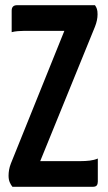

<svg xmlns="http://www.w3.org/2000/svg" viewBox="-20 -720 416 740"><path d="M28 0Q22 -7 17.5 -17.5Q13 -28 13 -43Q13 -54 15 -65.5Q17 -77 22 -90L228 -601H72Q62 -601 49 -600Q36 -599 25 -596V-679Q25 -700 46 -700H346Q351 -693 353.5 -685.5Q356 -678 356 -665Q356 -642 346 -617L135 -99H290Q309 -99 326 -101Q343 -103 357 -109V-20Q357 -11 353 -5.5Q349 0 337 0Z"/></svg>

Font: Yanone Kaffeesatz
Style: Bold
Weight: 700
Designer: Yanone (Cyrillic: Daniel Pouzeot, Huerta Tipografica, and Cyreal)
Foundry: Yanone
Version: Version 2.003